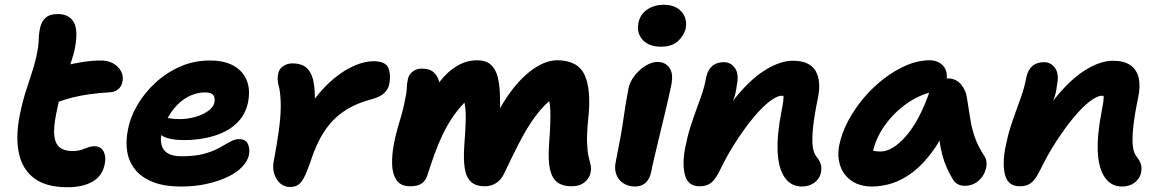

<svg xmlns="http://www.w3.org/2000/svg" viewBox="-20 -773 4873 806"><path d="M263 13Q173 13 123 -25Q73 -63 59 -131.5Q45 -200 63 -290Q73 -340 85 -379Q97 -418 109.5 -454.5Q122 -491 132 -533Q142 -578 142.5 -605.5Q143 -633 149 -659Q155 -684 172 -699Q189 -714 223 -714Q271 -714 290.5 -678.5Q310 -643 292 -558Q284 -529 274.5 -500Q265 -471 254.5 -440.5Q244 -410 234 -374.5Q224 -339 216 -296Q204 -237 208 -203Q212 -169 231 -154Q250 -139 282 -139Q306 -139 321.5 -144Q337 -149 349.5 -154Q362 -159 376 -159Q404 -159 415 -137Q426 -115 420 -86Q411 -36 370 -11.5Q329 13 263 13ZM207 -339Q162 -322 143 -340.5Q124 -359 131 -394Q137 -423 152.5 -446.5Q168 -470 216 -486Q260 -501 310.5 -510Q361 -519 403 -519Q448 -519 474.5 -492Q501 -465 494 -430Q491 -412 478 -400Q465 -388 446 -386Q396 -383 356.5 -377.5Q317 -372 281.5 -363Q246 -354 207 -339Z M741 10Q669 10 621.5 -9Q574 -28 547.5 -61Q521 -94 514 -137Q507 -180 517 -228Q527 -282 557.5 -333.5Q588 -385 634 -427Q680 -469 737.5 -494Q795 -519 861 -519Q920 -519 959 -498Q998 -477 1015 -437.5Q1032 -398 1021 -342Q1012 -300 986.5 -269.5Q961 -239 923.5 -220.5Q886 -202 842.5 -193.5Q799 -185 754 -185Q685 -185 657.5 -205.5Q630 -226 634 -250Q637 -264 645.5 -271.5Q654 -279 669 -279Q679 -279 694 -276Q709 -273 735 -273Q767 -273 799 -282Q831 -291 853.5 -307Q876 -323 880 -343Q884 -364 875 -374.5Q866 -385 840 -385Q809 -385 779 -371.5Q749 -358 724.5 -333Q700 -308 682.5 -275.5Q665 -243 657 -206Q653 -183 659 -162Q665 -141 685 -129Q705 -117 743 -117Q799 -117 837 -127.5Q875 -138 900.5 -152.5Q926 -167 946 -178Q966 -189 983 -189Q1012 -189 1021 -168Q1030 -147 1025 -122Q1019 -96 996 -72Q973 -48 935 -30Q897 -12 847.5 -1Q798 10 741 10Z M1197 12Q1174 12 1156.5 -3Q1139 -18 1131 -44Q1123 -70 1130 -101Q1143 -170 1150.5 -225Q1158 -280 1158.5 -323.5Q1159 -367 1153 -400Q1146 -426 1145.5 -438.5Q1145 -451 1148 -465Q1152 -484 1169 -495.5Q1186 -507 1208 -507Q1238 -507 1258 -495Q1278 -483 1289 -455Q1300 -427 1301.5 -379Q1303 -331 1296 -259L1229 -237Q1260 -304 1299.5 -356Q1339 -408 1382 -443.5Q1425 -479 1468 -497.5Q1511 -516 1548 -516Q1598 -516 1610 -488.5Q1622 -461 1614 -419Q1610 -399 1593 -382.5Q1576 -366 1542 -357Q1478 -340 1435.5 -313.5Q1393 -287 1364.5 -252.5Q1336 -218 1316.5 -177.5Q1297 -137 1282 -90Q1268 -50 1256.5 -28Q1245 -6 1231.5 3Q1218 12 1197 12Z M1702 9Q1662 9 1644.5 -17Q1627 -43 1626 -84Q1625 -125 1634 -171Q1643 -217 1658 -265Q1673 -313 1681 -358Q1687 -382 1687.5 -401.5Q1688 -421 1692 -439Q1695 -458 1711 -471.5Q1727 -485 1751 -485Q1784 -485 1801 -469Q1818 -453 1823.5 -430Q1829 -407 1824 -386L1794 -380Q1816 -421 1844.5 -452Q1873 -483 1908 -501.5Q1943 -520 1982 -520Q2020 -520 2040.5 -501.5Q2061 -483 2069.5 -449Q2078 -415 2079 -366Q2080 -320 2078.5 -285.5Q2077 -251 2075 -229L2041 -239Q2079 -329 2126.5 -391.5Q2174 -454 2224 -487Q2274 -520 2319 -520Q2406 -520 2434.5 -457.5Q2463 -395 2449 -271Q2443 -209 2444.5 -172.5Q2446 -136 2451 -115Q2456 -94 2459.5 -80Q2463 -66 2459 -48Q2455 -26 2434.5 -8.5Q2414 9 2379 9Q2343 9 2320.5 -7Q2298 -23 2289 -61.5Q2280 -100 2285 -167Q2289 -222 2290 -256.5Q2291 -291 2290 -313Q2289 -335 2285.5 -350Q2282 -365 2276 -381L2308 -367Q2265 -335 2229.5 -287.5Q2194 -240 2162.5 -179Q2131 -118 2097 -46Q2085 -19 2063.5 -5Q2042 9 2015 9Q1978 9 1957.5 -9.5Q1937 -28 1931 -66.5Q1925 -105 1929 -161Q1934 -225 1935 -266.5Q1936 -308 1931 -335.5Q1926 -363 1913 -383L1942 -354Q1910 -324 1884.5 -287.5Q1859 -251 1839.5 -210.5Q1820 -170 1804.5 -127Q1789 -84 1775 -40Q1768 -15 1750.5 -3Q1733 9 1702 9Z M2646 10Q2618 10 2597 -3.5Q2576 -17 2567.5 -40Q2559 -63 2564 -89Q2577 -154 2585 -198.5Q2593 -243 2597.5 -276Q2602 -309 2607 -338.5Q2612 -368 2618 -400Q2624 -430 2644 -455.5Q2664 -481 2690 -497Q2716 -513 2740 -513Q2772 -513 2789.5 -489.5Q2807 -466 2799 -421Q2795 -401 2787 -364.5Q2779 -328 2768 -283.5Q2757 -239 2746.5 -194.5Q2736 -150 2727 -112.5Q2718 -75 2714 -53Q2708 -23 2691 -6.5Q2674 10 2646 10ZM2755 -577Q2704 -577 2678 -605.5Q2652 -634 2660 -676Q2667 -713 2697 -733Q2727 -753 2767 -753Q2802 -753 2824.5 -738Q2847 -723 2855 -701Q2863 -679 2859 -657Q2854 -628 2828.5 -602.5Q2803 -577 2755 -577Z M3346 10Q3301 10 3274.5 -27.5Q3248 -65 3244.5 -135.5Q3241 -206 3261 -308Q3266 -332 3268 -348.5Q3270 -365 3268.5 -376Q3267 -387 3261.5 -395.5Q3256 -404 3246 -411Q3271 -411 3287.5 -402.5Q3304 -394 3310 -377.5Q3316 -361 3308 -333Q3296 -355 3285.5 -363Q3275 -371 3261 -371Q3242 -371 3211 -347.5Q3180 -324 3144.5 -281.5Q3109 -239 3072 -182.5Q3035 -126 3003 -60Q2983 -19 2964.5 -5Q2946 9 2917 9Q2869 9 2856 -36Q2843 -81 2856 -151Q2866 -202 2878 -239.5Q2890 -277 2902 -309.5Q2914 -342 2925.5 -375Q2937 -408 2945 -451Q2952 -481 2970.5 -496.5Q2989 -512 3019 -512Q3047 -512 3065 -487.5Q3083 -463 3073 -415Q3070 -387 3062.5 -364.5Q3055 -342 3044 -317Q3033 -292 3021 -256Q3009 -220 2996 -165L2968 -208Q3023 -312 3082.5 -381Q3142 -450 3200.5 -484Q3259 -518 3308 -518Q3378 -518 3403 -476.5Q3428 -435 3414 -364Q3399 -292 3393.5 -241.5Q3388 -191 3391.5 -160Q3395 -129 3410 -112Q3421 -98 3425.5 -83.5Q3430 -69 3426 -47Q3420 -22 3398.5 -6Q3377 10 3346 10Z M3641 10Q3590 10 3555.5 -13.5Q3521 -37 3507.5 -76.5Q3494 -116 3503 -163Q3513 -214 3540.5 -265.5Q3568 -317 3606.5 -362.5Q3645 -408 3691.5 -443.5Q3738 -479 3786.5 -499.5Q3835 -520 3882 -520Q3919 -520 3940 -496Q3961 -472 3952 -428Q3949 -412 3938 -403Q3927 -394 3913 -391Q3847 -380 3790.5 -341Q3734 -302 3695 -247.5Q3656 -193 3644 -134Q3641 -117 3640.5 -102.5Q3640 -88 3644 -66L3596 -168Q3617 -150 3634 -143.5Q3651 -137 3676 -137Q3727 -137 3784 -202.5Q3841 -268 3884 -393Q3893 -417 3914 -430.5Q3935 -444 3957 -444Q3993 -444 4014 -419Q4035 -394 4039 -363Q4047 -315 4053 -275Q4059 -235 4072 -197.5Q4085 -160 4111 -120Q4122 -105 4121.5 -84Q4121 -63 4110 -42Q4099 -21 4078.5 -7Q4058 7 4029 7Q4012 7 3999.5 -0.5Q3987 -8 3980 -20Q3965 -45 3954 -70Q3943 -95 3935.5 -123.5Q3928 -152 3923 -189Q3918 -226 3915 -274L3969 -278Q3936 -194 3895.5 -138.5Q3855 -83 3811.5 -50Q3768 -17 3725 -3.5Q3682 10 3641 10Z M4690 10Q4645 10 4618.5 -27.5Q4592 -65 4588.5 -135.5Q4585 -206 4605 -308Q4610 -332 4612 -348.5Q4614 -365 4612.5 -376Q4611 -387 4605.5 -395.5Q4600 -404 4590 -411Q4615 -411 4631.5 -402.5Q4648 -394 4654 -377.5Q4660 -361 4652 -333Q4640 -355 4629.5 -363Q4619 -371 4605 -371Q4586 -371 4555 -347.5Q4524 -324 4488.5 -281.5Q4453 -239 4416 -182.5Q4379 -126 4347 -60Q4327 -19 4308.5 -5Q4290 9 4261 9Q4213 9 4200 -36Q4187 -81 4200 -151Q4210 -202 4222 -239.5Q4234 -277 4246 -309.5Q4258 -342 4269.5 -375Q4281 -408 4289 -451Q4296 -481 4314.5 -496.5Q4333 -512 4363 -512Q4391 -512 4409 -487.5Q4427 -463 4417 -415Q4414 -387 4406.5 -364.5Q4399 -342 4388 -317Q4377 -292 4365 -256Q4353 -220 4340 -165L4312 -208Q4367 -312 4426.5 -381Q4486 -450 4544.5 -484Q4603 -518 4652 -518Q4698 -518 4725 -499.5Q4752 -481 4760 -446.5Q4768 -412 4758 -364Q4743 -292 4737.5 -241.5Q4732 -191 4735.5 -160Q4739 -129 4754 -112Q4765 -98 4769.5 -83.5Q4774 -69 4770 -47Q4764 -22 4742.5 -6Q4721 10 4690 10Z"/></svg>

Font: Shantell Sans Light
Style: Bold Italic
Weight: 700
Italic angle: -11°
Version: Version 1.011;[c5ecc13dd]